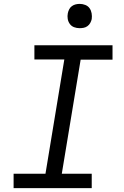

<svg xmlns="http://www.w3.org/2000/svg" viewBox="-20 -968 640 988"><path d="M50 0V-74H214L311 -662H157V-735H559V-661H395L298 -74H452V0ZM390 -823Q375 -823 361.5 -828Q348 -833 339.5 -844.5Q331 -856 328.5 -870.5Q326 -885 329 -900Q331 -910 336 -920Q341 -930 350 -936.5Q359 -943 369.5 -945.5Q380 -948 390 -948Q405 -948 419 -942.5Q433 -937 441 -925.5Q449 -914 451.5 -899.5Q454 -885 452 -870Q450 -860 444.5 -850Q439 -840 430 -833.5Q421 -827 410.5 -825Q400 -823 390 -823Z"/></svg>

Font: Iosevka Curly Extended Oblique
Style: Regular
Weight: 400
Width: 7
Italic angle: -9°
Monospace: yes
Designer: Belleve Invis
Foundry: Belleve Invis
Version: Version 11.1.0; ttfautohint (v1.8.3)